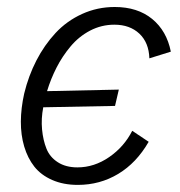

<svg xmlns="http://www.w3.org/2000/svg" viewBox="-20 -516 513 546"><path d="M201.2 9.8Q160.2 9.8 128.4 -4.2Q96.7 -18.1 77.6 -42.2Q58.6 -66.4 48.8 -99.4Q39.1 -132.3 39.3 -170.4Q39.6 -208.5 48.8 -250Q61 -300.3 83.5 -344Q106 -387.7 137.9 -422.1Q169.9 -456.5 213.4 -476.3Q256.8 -496.1 306.2 -496.1Q371.1 -496.1 412.6 -462.2Q454.1 -428.2 465.8 -369.1L404.8 -350.1Q403.3 -395 376.2 -420.4Q349.1 -445.8 305.2 -445.8Q268.6 -445.8 236.3 -429Q204.1 -412.1 180.7 -384Q157.2 -356 140.9 -324Q124.5 -292 113.8 -256.8L317.9 -261.2L307.1 -214.8L103 -210.9Q96.7 -178.7 99.6 -147.9Q102.5 -117.2 112.1 -93.3Q121.6 -69.3 144.3 -54.7Q167 -40 200.2 -40Q248 -40 290.5 -69.3Q333 -98.6 356 -144L402.8 -112.8Q368.2 -52.7 316.2 -21.5Q264.2 9.8 201.2 9.8Z"/></svg>

Font: HK Grotesk Light Italic
Style: Regular
Weight: 300
Italic angle: -13°
Designer: Alfredo Marco Pradil and Stefan Peev
Foundry: Hanken Design Co.
Version: Version 1.000;PS 001.000;hotconv 1.0.88;makeotf.lib2.5.64775